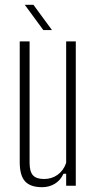

<svg xmlns="http://www.w3.org/2000/svg" viewBox="-20 -772 395 798"><path d="M155 6Q106 6 84 -18.5Q62 -43 62 -98V-600H103V-95Q103 -59 117 -43.5Q131 -28 163 -28Q195 -28 219.5 -45.5Q244 -63 255 -95V-600H295V0H255V-50H244Q231 -22 207.5 -8Q184 6 155 6ZM83 -752H119L196 -647H160Z"/></svg>

Font: Big Shoulders Text Thin
Style: Regular
Weight: 100
Designer: Patric King
Foundry: XO Type Co
Version: Version 1.000; ttfautohint (v1.8.2)